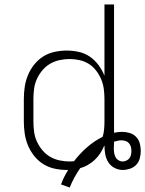

<svg xmlns="http://www.w3.org/2000/svg" viewBox="-20 -755 652 862"><path d="M293 87 254 73Q260 56 268 40Q276 24 286 8Q284 8 282.5 8Q281 8 279 8Q252 8 224.5 2Q197 -4 174 -18.5Q151 -33 133.5 -55Q116 -77 105.5 -102.5Q95 -128 91 -155Q87 -182 87 -210V-310Q87 -338 91 -365Q95 -392 105.5 -417.5Q116 -443 133.5 -465Q151 -487 174 -501.5Q197 -516 224.5 -522Q252 -528 279 -528Q307 -528 334 -522Q361 -516 383.5 -500.5Q406 -485 422.5 -462.5Q439 -440 449 -415V-735H492V-159Q501 -161 510 -162Q519 -163 528 -163Q545 -163 562 -158Q579 -153 591 -140.5Q603 -128 607.5 -111.5Q612 -95 612 -77Q612 -61 607.5 -44Q603 -27 591.5 -15Q580 -3 563.5 2.5Q547 8 531 8Q511 8 493.5 -1.5Q476 -11 466 -27Q456 -43 452.5 -62.5Q449 -82 449 -101Q449 -100 448 -100Q447 -100 447 -99Q440 -82 429.5 -66Q419 -50 405 -37Q391 -24 374.5 -14.5Q358 -5 340 0Q326 20 314 42Q302 64 293 87ZM293 -30Q298 -30 302.5 -30.5Q307 -31 312 -31Q338 -65 370.5 -93.5Q403 -122 441 -141Q446 -158 447.5 -175.5Q449 -193 449 -210V-310Q449 -333 446 -355.5Q443 -378 434.5 -398.5Q426 -419 412 -437.5Q398 -456 379 -468Q360 -480 337.5 -485Q315 -490 293 -490Q270 -490 247 -485Q224 -480 204.5 -468.5Q185 -457 170 -439Q155 -421 145.5 -400Q136 -379 133 -356Q130 -333 130 -310V-210Q130 -187 133 -164Q136 -141 145.5 -120Q155 -99 170 -81Q185 -63 204.5 -51.5Q224 -40 247 -35Q270 -30 293 -30ZM531 -30Q539 -30 547.5 -34Q556 -38 561 -44.5Q566 -51 568 -60Q570 -69 570 -78Q570 -87 567.5 -96Q565 -105 559 -112Q553 -119 543.5 -122Q534 -125 525 -125Q517 -125 508.5 -123Q500 -121 492 -119V-116Q492 -110 491.5 -103Q491 -96 491 -89Q491 -79 492.5 -69Q494 -59 498.5 -50Q503 -41 512 -35.5Q521 -30 531 -30Z"/></svg>

Font: Zed Sans Extralight Extended
Style: Regular
Weight: 200
Width: 7
Designer: Belleve Invis
Foundry: Belleve Invis
Version: Version 1.0.0; ttfautohint (v1.8.4)